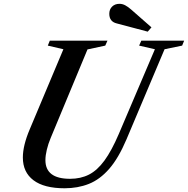

<svg xmlns="http://www.w3.org/2000/svg" viewBox="-20 -974 983 1004"><path d="M318 10.5Q210.5 10.5 155 -31.5Q99.5 -73.5 99.5 -150.5Q99.5 -213.5 136 -299L311.5 -716.5L230 -735.5L240.5 -761.5H542L530.5 -735.5L437.5 -715.5L245 -252.5Q232 -221.5 224.8 -191.2Q217.5 -161 217.5 -136.5Q217.5 -39 346.5 -39Q402 -39 445.2 -61Q488.5 -83 526 -134.2Q563.5 -185.5 601 -273L790 -716.5L707.5 -735.5L719 -761.5H943L932.5 -735.5L840.5 -716.5L641.5 -245.5Q599.5 -146.5 550.8 -90.8Q502 -35 444.2 -12.2Q386.5 10.5 318 10.5ZM752.5 -808.5 590.5 -851.5Q551.5 -861 551.5 -902Q551.5 -925 566.2 -939.5Q581 -954 604.5 -954Q620.5 -954 635 -946.2Q649.5 -938.5 666 -924L772 -831Z"/></svg>

Font: Libre Caslon Text Medium Italic
Style: Regular
Weight: 500
Italic angle: -22.583°
Designer: Pablo Impallari, Rodrigo Fuenzalida, Katja Schimmel
Foundry: Pablo Impallari, Rodrigo Fuenzalida
Version: Version 2.000